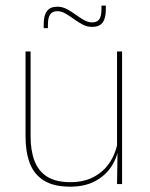

<svg xmlns="http://www.w3.org/2000/svg" viewBox="-20 -674 548 703"><path d="M92 -485.5V-175.5Q92 -123 106.2 -85.2Q120.5 -47.5 152.5 -27.2Q184.5 -7 238 -7Q288 -7 324.5 -26.8Q361 -46.5 383.2 -81.2Q405.5 -116 412 -160.5L421 -141.5H415.5Q411 -101 389.2 -66.5Q367.5 -32 329.2 -11.2Q291 9.5 237 9.5Q177 9.5 141 -12.8Q105 -35 89.2 -76.2Q73.5 -117.5 73.5 -174.5V-485.5ZM427 -485.5V0H408.5L410.5 -127H408.5V-485.5ZM317.5 -575.5Q299 -575.5 282.5 -584.2Q266 -593 250.5 -604.2Q235 -615.5 220 -624.2Q205 -633 190 -633Q172 -633 163.8 -621.5Q155.5 -610 155.5 -585V-571H140V-585.5Q140 -617.5 152 -633.5Q164 -649.5 190 -649.5Q208 -649.5 224.5 -640.8Q241 -632 256.5 -620.8Q272 -609.5 287.2 -600.8Q302.5 -592 317.5 -592Q335.5 -592 343.5 -603.5Q351.5 -615 351.5 -640V-653.5H367.5V-639Q367.5 -607 355.5 -591.2Q343.5 -575.5 317.5 -575.5Z"/></svg>

Font: Anek Latin Medium Thin
Style: Regular
Weight: 250
Version: Version 1.003